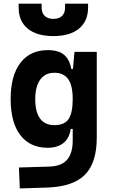

<svg xmlns="http://www.w3.org/2000/svg" viewBox="-20 -803 626 1056"><path d="M88.9 233.4 84 118.2 250 113.3Q318.4 111.3 349.1 75.4Q379.9 39.6 379.9 -30.3V-408.2L389.6 -517.6H512.2V-45.9Q512.2 92.3 447.3 158Q382.3 223.6 240.2 228.5ZM241.7 9.8Q145.5 9.8 92 -59.6Q38.6 -128.9 38.6 -258.3Q38.6 -386.7 92 -457Q145.5 -527.3 242.7 -527.3Q301.8 -527.3 332.3 -501.7Q362.8 -476.1 372.1 -423.8H410.2L379.9 -258.3Q379.9 -333.5 354.7 -368.2Q329.6 -402.8 278.8 -402.8Q228.5 -402.8 201.2 -365Q173.8 -327.1 173.8 -258.3Q173.8 -187 200.4 -150.9Q227.1 -114.7 278.8 -114.7Q335.4 -114.7 357.7 -148.9Q379.9 -183.1 379.9 -258.3L415 -93.8H369.1Q361.3 -42 328.6 -16.1Q295.9 9.8 241.7 9.8ZM273.4 -604.5Q182.6 -604.5 132.6 -645.5Q82.5 -686.5 82.5 -761.7V-782.7H209V-761.7Q209 -731.9 225.7 -715.6Q242.4 -699.2 273.5 -699.2Q304.7 -699.2 321.3 -715.5Q337.9 -731.8 337.9 -761.7V-782.7H464.4V-761.7Q464.4 -686.5 414.3 -645.5Q364.3 -604.5 273.4 -604.5Z"/></svg>

Font: Cascadia Code
Style: Regular
Weight: 400
Monospace: yes
Designer: Aaron Bell
Foundry: Saja Typeworks
Version: Version 2106.017